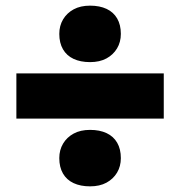

<svg xmlns="http://www.w3.org/2000/svg" viewBox="-20 -608 637 680"><path d="M38 -188V-348H560V-188ZM299 52Q265 52 240.5 40.5Q216 29 203 6.5Q190 -16 190 -48Q190 -77 203.5 -99.5Q217 -122 241 -135Q265 -148 299 -148Q333 -148 357.5 -136.5Q382 -125 395 -102.5Q408 -80 408 -48Q408 -19 394.5 3.5Q381 26 357 39Q333 52 299 52ZM299 -388Q265 -388 240.5 -399.5Q216 -411 203 -433.5Q190 -456 190 -488Q190 -517 203.5 -539.5Q217 -562 241 -575Q265 -588 299 -588Q333 -588 357.5 -576.5Q382 -565 395 -542.5Q408 -520 408 -488Q408 -459 394.5 -436.5Q381 -414 357 -401Q333 -388 299 -388Z"/></svg>

Font: Lexend Deca Black
Style: Regular
Weight: 900
Designer: Bonnie Shaver-Troup, Thomas Jockin
Foundry: Lexend
Version: Version 1.007